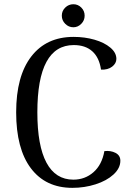

<svg xmlns="http://www.w3.org/2000/svg" viewBox="-20 -883 640 916"><path d="M330.1 -752.9Q307.6 -752.9 291.3 -769.3Q274.9 -785.6 274.9 -808.1Q274.9 -831.1 291.3 -846.9Q307.6 -862.8 330.1 -862.8Q352.1 -862.8 367.9 -846.9Q383.8 -831.1 383.8 -808.1Q383.8 -785.6 367.7 -769.3Q351.6 -752.9 330.1 -752.9ZM325.2 13.2Q197.8 13.2 127.4 -80.1Q57.1 -173.3 57.1 -347.2Q57.1 -520 129.2 -613.5Q201.2 -707 331.1 -707Q384.3 -707 430.9 -693.6Q477.5 -680.2 506.3 -656Q535.2 -631.8 535.2 -602.1Q535.2 -580.6 514.9 -564.9Q494.6 -549.3 461.9 -550.8Q453.6 -608.4 420.4 -638.2Q387.2 -668 332 -668Q158.2 -668 158.2 -347.2Q158.2 -188 201.7 -106.9Q245.1 -25.9 330.1 -25.9Q385.3 -25.9 425.8 -61.3Q466.3 -96.7 478 -162.1Q508.3 -165.5 531.2 -153.6Q554.2 -141.6 554.2 -116.2Q554.2 -80.6 521.5 -50.5Q488.8 -20.5 436 -3.7Q383.3 13.2 325.2 13.2Z"/></svg>

Font: Arima Madurai Medium
Style: Regular
Weight: 500
Designer: Joana Correia and Natanael Gama
Foundry: NDISCOVER
Version: Version 1.019;PS 001.019;hotconv 1.0.88;makeotf.lib2.5.64775